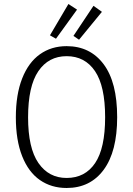

<svg xmlns="http://www.w3.org/2000/svg" viewBox="-20 -926 664 957"><path d="M564 -342Q564 -171 497 -80Q430 11 312 11Q236 11 179 -28.5Q122 -68 90.5 -147.5Q59 -227 59 -341Q59 -455 90.5 -535Q122 -615 179 -655.5Q236 -696 312 -696Q429 -696 496.5 -606Q564 -516 564 -342ZM120 -341Q120 -188 171.5 -113.5Q223 -39 312 -39Q404 -39 454 -113Q504 -187 504 -342Q504 -497 453.5 -571.5Q403 -646 312 -646Q222 -646 171 -571Q120 -496 120 -341ZM364 -878 259 -733 229 -750 321 -906ZM488 -867 374 -728 346 -747 446 -897Z"/></svg>

Font: Fira Sans Condensed Light
Style: Regular
Weight: 300
Width: 3
Designer: bBox Type GmbH & Carrois Corporate GbR & Edenspiekermann AG
Foundry: bBox Type GmbH & Carrois Corporate GbR & Edenspiekermann AG
Version: Version 4.301